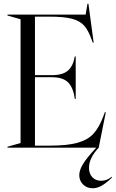

<svg xmlns="http://www.w3.org/2000/svg" viewBox="-20 -790 618 1027"><path d="M20 -5 90 -25V-687L20 -707V-712H438L448 -770H453L481 -562H476L471 -576Q453 -627 430.5 -652.5Q408 -678 365.5 -689.5Q323 -701 243 -701H167V-388H257Q315 -388 343 -412Q371 -436 380 -488H385V-261H380Q372 -322 344 -349.5Q316 -377 257 -377H167V-11H247Q341 -11 395.5 -26.5Q450 -42 480 -75Q510 -108 532 -166L541 -190H546L508 0Q456 55 456 108Q456 139 474 158Q492 177 521 177Q552 177 578 155V161Q546 191 522.5 204Q499 217 476 217Q445 217 424.5 197Q404 177 404 147Q404 120 424.5 86.5Q445 53 493 2V0H20Z"/></svg>

Font: Nyght Serif Light
Style: Regular
Weight: 300
Designer: Maksym Kobuzan
Version: Version 0.410